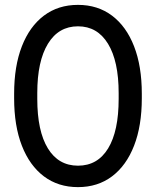

<svg xmlns="http://www.w3.org/2000/svg" viewBox="-20 -752 640 788"><path d="M38 -348.5V-367.5Q38 -480.5 69.8 -562Q101.5 -643.5 160.2 -687.8Q219 -732 300 -732Q381 -732 439.8 -687.8Q498.5 -643.5 530.2 -562Q562 -480.5 562 -367.5V-348.5Q562 -235.5 530.2 -154Q498.5 -72.5 439.8 -28.2Q381 16 300 16Q219 16 160.2 -28.2Q101.5 -72.5 69.8 -154Q38 -235.5 38 -348.5ZM467 -346V-370Q467 -501 423.2 -572.5Q379.5 -644 300 -644Q220.5 -644 176.8 -572.5Q133 -501 133 -370V-346Q133 -214 176.5 -143Q220 -72 300.2 -72Q380.5 -72 423.8 -143Q467 -214 467 -346Z"/></svg>

Font: Google Sans Code
Style: Regular
Weight: 400
Monospace: yes
Designer: Google Sans Code Authors
Foundry: Google LLC
Version: Version 6.000